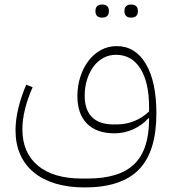

<svg xmlns="http://www.w3.org/2000/svg" viewBox="-20 -581 754 841"><path d="M351 240Q279 240 223 223Q167 206 128 174Q89 142 68.5 95.5Q48 49 48 -10Q48 -57 60.5 -108Q73 -159 95 -210L123 -199Q101 -150 89.5 -103Q78 -56 78 -15Q78 88 146 144.5Q214 201 338 201H364Q503 201 568 138Q633 75 633 -59V-63H630Q602 -32 563 -14.5Q524 3 482 3Q403 3 361 -39.5Q319 -82 319 -160Q319 -205 332 -245Q345 -285 367.5 -314.5Q390 -344 421.5 -361.5Q453 -379 491 -379Q573 -379 619 -301Q665 -223 665 -84Q665 83 588.5 161.5Q512 240 351 240ZM492 -36Q531 -36 567.5 -50.5Q604 -65 633 -93V-111Q633 -220 595 -280.5Q557 -341 488 -341Q458 -341 433 -327.5Q408 -314 390 -290Q372 -266 361.5 -233Q351 -200 351 -162Q351 -100 383 -68Q415 -36 477 -36ZM552 -504Q540 -504 532.5 -511Q525 -518 525 -532Q525 -547 532.5 -554Q540 -561 552 -561H557Q569 -561 576.5 -554Q584 -547 584 -532Q584 -518 576.5 -511Q569 -504 557 -504ZM425 -504Q413 -504 405.5 -511Q398 -518 398 -532Q398 -547 405.5 -554Q413 -561 425 -561H430Q442 -561 449.5 -554Q457 -547 457 -532Q457 -518 449.5 -511Q442 -504 430 -504Z"/></svg>

Font: IBM Plex Sans Arabic ExtLt
Style: Regular
Weight: 200
Designer: Mike Abbink, Paul van der Laan, Pieter van Rosmalen, Wael Morcos, Khajak Apelian
Foundry: Bold Monday
Version: Version 1.2